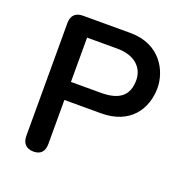

<svg xmlns="http://www.w3.org/2000/svg" viewBox="-123 -781 864 900"><g transform="rotate(20 309.0 -331.0)"><path d="M139 8C176 8 193 -13 193 -50V-269H376C522 -269 584 -367 584 -471C584 -553 528 -670 376 -670H140C103 -670 83 -650 83 -613V-50C83 -13 103 8 139 8ZM343 -359H193V-580H343C437 -580 478 -528 478 -471C478 -397 437 -359 343 -359Z"/></g></svg>

Font: SN Pro Medium
Style: Regular
Weight: 500
Designer: Tobias Whetton
Foundry: Supernotes
Version: Version 1.003;Glyphs 3.3 (3324)